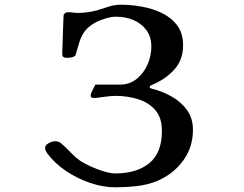

<svg xmlns="http://www.w3.org/2000/svg" viewBox="-20 -791 1040 817"><path d="M801 -239Q801 -164 759 -107Q717 -50 649 -21Q607 -4 561.5 1Q516 6 471 6Q419 6 364 -12.5Q309 -31 261.5 -63Q214 -95 182 -137Q178 -143 175 -148.5Q172 -154 172 -161Q172 -174 187.5 -182Q203 -190 213 -190Q224 -190 231 -187Q238 -184 246 -176Q265 -159 282.5 -140.5Q300 -122 322 -106Q339 -95 366.5 -82.5Q394 -70 422.5 -61.5Q451 -53 471 -53Q561 -53 615 -96.5Q669 -140 669 -234Q669 -291 640 -323.5Q611 -356 566 -369.5Q521 -383 473 -383Q457 -383 441 -381Q425 -379 408 -377Q401 -376 394.5 -375Q388 -374 381 -374Q376 -374 371 -375.5Q366 -377 366 -384Q366 -393 374 -408Q382 -423 386 -431H490Q532 -431 562 -455.5Q592 -480 608 -517Q624 -554 624 -592Q624 -635 602.5 -663.5Q581 -692 547 -706Q513 -720 473 -720Q454 -720 427.5 -712Q401 -704 384 -694Q354 -677 339.5 -656.5Q325 -636 317.5 -611Q310 -586 301 -555Q293 -548 283 -546.5Q273 -545 262 -545Q255 -545 250 -548.5Q245 -552 245 -560Q245 -565 245.5 -583.5Q246 -602 247 -626Q248 -650 248.5 -673.5Q249 -697 250 -712.5Q251 -728 251 -729Q256 -735 260 -737Q264 -739 272 -739Q282 -739 292 -737.5Q302 -736 312 -736Q351 -736 393 -747Q418 -755 443 -763Q468 -771 494 -771Q536 -771 582 -763Q628 -755 668 -736Q708 -717 733.5 -683.5Q759 -650 759 -598Q759 -537 723 -496.5Q687 -456 634 -433Q631 -432 624 -428.5Q617 -425 617 -421Q617 -417 621 -415.5Q625 -414 628 -413Q670 -403 710 -380.5Q750 -358 775.5 -323Q801 -288 801 -239Z"/></svg>

Font: Kaisei Decol
Style: Bold
Weight: 700
Designer: Font-Kai, 金井和夫
Foundry: KAZUO KANAI
Version: Version 5.003